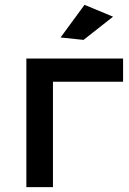

<svg xmlns="http://www.w3.org/2000/svg" viewBox="-20 -774 535 794"><path d="M89 0V-532H489V-436H199V0ZM329.5 -754 447.5 -705 325.5 -609 230.5 -619Z"/></svg>

Font: Argentum Sans
Style: Regular
Weight: 400
Designer: Julieta Ulanovsky, Owen Earl, Chris M. Simpson, Rasmus Andersson, Cristiano Sobral
Foundry: The Argentum Sans Project Authors
Version: Version 3.135; ttfautohint (v1.8.4.7-5d5b-dirty)